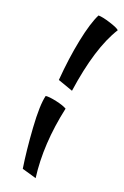

<svg xmlns="http://www.w3.org/2000/svg" viewBox="-103 -888 695 1077"><g transform="rotate(10 244.5 -350.0)"><path d="M294.9 -388.2 211.9 -435.1Q245.1 -563.5 287.6 -671.4Q330.1 -779.3 368.2 -830.1Q392.6 -825.7 436.5 -802.7Q480.5 -779.8 488.8 -767.1Q379.9 -647 294.9 -388.2ZM154.8 -334Q175.3 -333 216.6 -316.2Q257.8 -299.3 276.9 -283.2Q188 -66.9 179.2 129.9L99.1 90.8Q101.1 -11.7 115.7 -145.8Q130.4 -279.8 154.8 -334Z"/></g></svg>

Font: Kaushan Script
Style: Regular
Weight: 400
Designer: Pablo Impallari
Foundry: Pablo Impallari
Version: Version 1.002